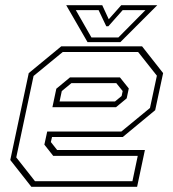

<svg xmlns="http://www.w3.org/2000/svg" viewBox="-20 -718 666 738"><path d="M526 -540 607 -437 576.5 -294.5 452 -191.5H180L175.5 -172L199.5 -141.5H537L507 0H100.5L19.5 -103L90.5 -437L215.5 -540ZM441 -420.5 475 -378 467 -340 426 -306H181.5L196.5 -377L249 -420.5ZM511 -518H221L109 -426L42.5 -113L114.5 -21.5H489L509.5 -119H184.5L150.5 -162L161.5 -212.5H446.5L556.5 -303L583 -427ZM427 -398.5H254.5L217.5 -368L209 -328H422L447.5 -349L451.5 -368ZM316.5 -556 234.5 -698H373L398 -644L446 -698H584.5L442.5 -556ZM331.5 -574H435L539 -679H451.5L396.5 -617H388.5L359 -679H271.5Z"/></svg>

Font: Tourney ExtraLight
Style: Italic
Weight: 250
Italic angle: -12°
Version: Version 1.015